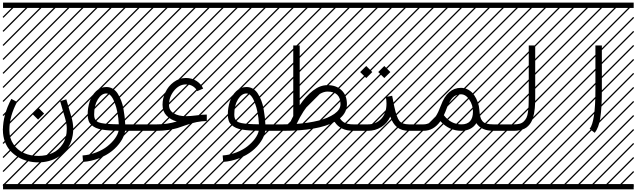

<svg xmlns="http://www.w3.org/2000/svg" viewBox="-23 -990 4819 1453"><path d="M432.1 -224.6 479 -238.3 516.6 -108.4Q531.2 -58.1 531.2 -15.1Q531.2 34.2 516.6 76.2Q502 118.2 476.8 147.7Q451.7 177.2 417.7 198Q383.8 218.8 345.7 228.8Q307.6 238.8 266.6 238.8Q226.1 238.8 187.3 229Q148.4 219.2 114.3 199Q80.1 178.7 54.4 150.1Q28.8 121.6 13.9 81.5Q-1 41.5 -1 -4.9Q-1 -121.1 63 -241.7L106 -218.3Q47.9 -109.4 47.9 -4.9Q47.9 56.2 78.6 101.3Q109.4 146.5 158.2 168.2Q207 189.9 266.6 189.9Q325.7 189.9 373.5 168.2Q421.4 146.5 451.9 99.1Q482.4 51.8 482.4 -15.1Q482.4 -50.8 469.7 -94.7ZM0 402.8H530.3V442.9H0ZM0 -970.2H530.3V-930.2H0ZM526.9 410.6 533.7 417.5 525.4 425.8 518.6 418.9ZM526.9 304.7 533.7 311.5 419.4 425.8 412.6 418.9ZM526.9 198.7 533.7 205.6 313.5 425.8 306.6 418.9ZM526.9 92.3 533.7 99.1 207.5 425.8 200.7 418.9ZM526.9 -13.2 533.7 -6.3 101.6 425.8 94.7 418.9ZM526.9 -119.1 533.7 -112.3 3.4 418 -3.4 411.1ZM526.9 -225.6 533.7 -218.8 3.4 311.5 -3.4 304.7ZM526.9 -331.5 533.7 -324.7 3.4 205.6 -3.4 198.7ZM526.9 -438 533.7 -431.2 3.4 99.1 -3.4 92.3ZM526.9 -543.5 533.7 -536.6 3.4 -6.3 -3.4 -13.2ZM526.9 -649.4 533.7 -642.6 3.4 -112.3 -3.4 -119.1ZM526.9 -755.9 533.7 -749 3.4 -218.8 -3.4 -225.6ZM526.9 -861.8 533.7 -855 3.4 -324.7 -3.4 -331.5ZM516.6 -958 523.4 -951.2 3.4 -431.2 -3.4 -438ZM411.1 -958 418 -951.2 3.4 -536.6 -3.4 -543.5ZM305.2 -958 312 -951.2 3.4 -642.6 -3.4 -649.4ZM198.7 -958 205.6 -951.2 3.4 -749 -3.4 -755.9ZM92.3 -958 99.1 -951.2 3.4 -855 -3.4 -861.8ZM219.2 -130.4 265.1 -176.3 311 -130.4 265.1 -85Z M876 -49.3Q871.6 -142.1 845 -212.4Q818.4 -282.7 782.2 -282.7Q745.1 -282.7 717.3 -237.8Q689.5 -192.9 689.5 -122.6Q689.5 -104 694.3 -92.3Q699.2 -80.6 710.2 -71.8Q721.2 -63 743.7 -58.6Q766.1 -54.2 796.6 -52Q827.1 -49.8 876 -49.3ZM1060.5 -48.8V0H923.8Q918 40 891.6 80.1Q865.2 120.1 824.5 152.8Q783.7 185.5 726.1 208Q668.5 230.5 605.5 235.4L601.6 186.5Q656.2 182.6 705.8 163.3Q755.4 144 789.6 116.9Q823.7 89.8 846.2 59.1Q868.7 28.3 874.5 -0.5Q834.5 -1 806.9 -2.7Q779.3 -4.4 750.5 -9Q721.7 -13.7 703.4 -22Q685.1 -30.3 669.7 -43.5Q654.3 -56.6 647.5 -76.4Q640.6 -96.2 640.6 -122.6Q640.6 -175.8 656 -222.4Q671.4 -269 704.3 -300.3Q737.3 -331.5 782.2 -331.5Q809.1 -331.5 831.3 -318.1Q853.5 -304.7 868.2 -281Q882.8 -257.3 893.8 -229.5Q904.8 -201.7 910.9 -168.2Q917 -134.8 920.2 -106.4Q923.3 -78.1 924.8 -48.8ZM530.3 402.8H1060.5V442.9H530.3ZM530.3 -970.2H1060.5V-930.2H530.3ZM1057.1 410.6 1064 417.5 1055.7 425.8 1048.8 418.9ZM1057.1 304.7 1064 311.5 949.7 425.8 942.9 418.9ZM1057.1 198.7 1064 205.6 843.8 425.8 836.9 418.9ZM1057.1 92.3 1064 99.1 737.8 425.8 731 418.9ZM1057.1 -13.2 1064 -6.3 631.8 425.8 625 418.9ZM1057.1 -119.1 1064 -112.3 533.7 418 526.9 411.1ZM1057.1 -225.6 1064 -218.8 533.7 311.5 526.9 304.7ZM1057.1 -331.5 1064 -324.7 533.7 205.6 526.9 198.7ZM1057.1 -438 1064 -431.2 533.7 99.1 526.9 92.3ZM1057.1 -543.5 1064 -536.6 533.7 -6.3 526.9 -13.2ZM1057.1 -649.4 1064 -642.6 533.7 -112.3 526.9 -119.1ZM1057.1 -755.9 1064 -749 533.7 -218.8 526.9 -225.6ZM1057.1 -861.8 1064 -855 533.7 -324.7 526.9 -331.5ZM1046.9 -958 1053.7 -951.2 533.7 -431.2 526.9 -438ZM941.4 -958 948.2 -951.2 533.7 -536.6 526.9 -543.5ZM835.4 -958 842.3 -951.2 533.7 -642.6 526.9 -649.4ZM729 -958 735.8 -951.2 533.7 -749 526.9 -755.9ZM622.6 -958 629.4 -951.2 533.7 -855 526.9 -861.8Z M1060.5 -48.8H1164.1Q1242.7 -48.8 1314.9 -70.8Q1268.6 -83 1237.8 -114.7Q1207 -146.5 1207 -196.8Q1207 -245.6 1228.8 -292Q1250.5 -338.4 1292 -369.1Q1333.5 -399.9 1383.8 -399.9Q1430.2 -399.9 1465.1 -376.7Q1500 -353.5 1514.6 -319.8L1469.7 -300.3Q1460.9 -320.8 1438.5 -335.9Q1416 -351.1 1383.8 -351.1Q1332.5 -351.1 1294.2 -303.7Q1255.9 -256.3 1255.9 -196.8Q1255.9 -154.3 1291.7 -132.6Q1327.6 -110.8 1384.3 -110.8Q1418.9 -110.8 1462.9 -116.7Q1507.3 -123 1542 -123V-74.2Q1469.2 -74.2 1379.9 -41.5Q1344.2 -28.3 1320.3 -21Q1296.4 -13.7 1253.4 -6.8Q1210.4 0 1164.1 0H1060.5Q1050.3 0 1043.2 -7.1Q1036.1 -14.2 1036.1 -24.4Q1036.1 -34.7 1043.2 -41.7Q1050.3 -48.8 1060.5 -48.8ZM1060.5 402.8H1590.8V442.9H1060.5ZM1060.5 -970.2H1590.8V-930.2H1060.5ZM1587.4 410.6 1594.2 417.5 1585.9 425.8 1579.1 418.9ZM1587.4 304.7 1594.2 311.5 1480 425.8 1473.1 418.9ZM1587.4 198.7 1594.2 205.6 1374 425.8 1367.2 418.9ZM1587.4 92.3 1594.2 99.1 1268.1 425.8 1261.2 418.9ZM1587.4 -13.2 1594.2 -6.3 1162.1 425.8 1155.3 418.9ZM1587.4 -119.1 1594.2 -112.3 1064 418 1057.1 411.1ZM1587.4 -225.6 1594.2 -218.8 1064 311.5 1057.1 304.7ZM1587.4 -331.5 1594.2 -324.7 1064 205.6 1057.1 198.7ZM1587.4 -438 1594.2 -431.2 1064 99.1 1057.1 92.3ZM1587.4 -543.5 1594.2 -536.6 1064 -6.3 1057.1 -13.2ZM1587.4 -649.4 1594.2 -642.6 1064 -112.3 1057.1 -119.1ZM1587.4 -755.9 1594.2 -749 1064 -218.8 1057.1 -225.6ZM1587.4 -861.8 1594.2 -855 1064 -324.7 1057.1 -331.5ZM1577.1 -958 1584 -951.2 1064 -431.2 1057.1 -438ZM1471.7 -958 1478.5 -951.2 1064 -536.6 1057.1 -543.5ZM1365.7 -958 1372.6 -951.2 1064 -642.6 1057.1 -649.4ZM1259.3 -958 1266.1 -951.2 1064 -749 1057.1 -755.9ZM1152.8 -958 1159.7 -951.2 1064 -855 1057.1 -861.8Z M1936.5 -49.3Q1932.1 -142.1 1905.5 -212.4Q1878.9 -282.7 1842.8 -282.7Q1805.7 -282.7 1777.8 -237.8Q1750 -192.9 1750 -122.6Q1750 -104 1754.9 -92.3Q1759.8 -80.6 1770.8 -71.8Q1781.7 -63 1804.2 -58.6Q1826.7 -54.2 1857.2 -52Q1887.7 -49.8 1936.5 -49.3ZM2121.1 -48.8V0H1984.4Q1978.5 40 1952.1 80.1Q1925.8 120.1 1885 152.8Q1844.2 185.5 1786.6 208Q1729 230.5 1666 235.4L1662.1 186.5Q1716.8 182.6 1766.4 163.3Q1815.9 144 1850.1 116.9Q1884.3 89.8 1906.7 59.1Q1929.2 28.3 1935.1 -0.5Q1895 -1 1867.4 -2.7Q1839.8 -4.4 1811 -9Q1782.2 -13.7 1763.9 -22Q1745.6 -30.3 1730.2 -43.5Q1714.8 -56.6 1708 -76.4Q1701.2 -96.2 1701.2 -122.6Q1701.2 -175.8 1716.6 -222.4Q1731.9 -269 1764.9 -300.3Q1797.9 -331.5 1842.8 -331.5Q1869.6 -331.5 1891.8 -318.1Q1914.1 -304.7 1928.7 -281Q1943.4 -257.3 1954.3 -229.5Q1965.3 -201.7 1971.4 -168.2Q1977.5 -134.8 1980.7 -106.4Q1983.9 -78.1 1985.4 -48.8ZM1590.8 402.8H2121.1V442.9H1590.8ZM1590.8 -970.2H2121.1V-930.2H1590.8ZM2117.7 410.6 2124.5 417.5 2116.2 425.8 2109.4 418.9ZM2117.7 304.7 2124.5 311.5 2010.3 425.8 2003.4 418.9ZM2117.7 198.7 2124.5 205.6 1904.3 425.8 1897.5 418.9ZM2117.7 92.3 2124.5 99.1 1798.3 425.8 1791.5 418.9ZM2117.7 -13.2 2124.5 -6.3 1692.4 425.8 1685.5 418.9ZM2117.7 -119.1 2124.5 -112.3 1594.2 418 1587.4 411.1ZM2117.7 -225.6 2124.5 -218.8 1594.2 311.5 1587.4 304.7ZM2117.7 -331.5 2124.5 -324.7 1594.2 205.6 1587.4 198.7ZM2117.7 -438 2124.5 -431.2 1594.2 99.1 1587.4 92.3ZM2117.7 -543.5 2124.5 -536.6 1594.2 -6.3 1587.4 -13.2ZM2117.7 -649.4 2124.5 -642.6 1594.2 -112.3 1587.4 -119.1ZM2117.7 -755.9 2124.5 -749 1594.2 -218.8 1587.4 -225.6ZM2117.7 -861.8 2124.5 -855 1594.2 -324.7 1587.4 -331.5ZM2107.4 -958 2114.3 -951.2 1594.2 -431.2 1587.4 -438ZM2002 -958 2008.8 -951.2 1594.2 -536.6 1587.4 -543.5ZM1896 -958 1902.8 -951.2 1594.2 -642.6 1587.4 -649.4ZM1789.6 -958 1796.4 -951.2 1594.2 -749 1587.4 -755.9ZM1683.1 -958 1689.9 -951.2 1594.2 -855 1587.4 -861.8Z M2121.1 -48.8Q2135.7 -48.8 2167 -49.8Q2181.2 -83 2196.3 -111.8V-646H2245.1V-193.8Q2292 -263.2 2345.5 -304.4Q2398.9 -345.7 2455.1 -345.7Q2522 -345.7 2562.3 -306.9Q2602.5 -268.1 2602.5 -201.7Q2602.5 -138.7 2549.8 -94.7Q2563.5 -71.3 2587.2 -60.1Q2610.8 -48.8 2651.4 -48.8V0Q2552.7 0 2509.3 -67.9Q2383.3 0 2121.1 0Q2110.8 0 2103.8 -7.1Q2096.7 -14.2 2096.7 -24.4Q2096.7 -34.7 2103.8 -41.7Q2110.8 -48.8 2121.1 -48.8ZM2221.7 -52.2Q2313 -59.1 2386.2 -77.1Q2459.5 -95.2 2506.6 -127.7Q2553.7 -160.2 2553.7 -201.7Q2553.7 -296.9 2455.1 -296.9Q2400.4 -296.9 2335.2 -226.1Q2270 -155.3 2221.7 -52.2ZM2121.1 402.8H2651.4V442.9H2121.1ZM2121.1 -970.2H2651.4V-930.2H2121.1ZM2647.9 410.6 2654.8 417.5 2646.5 425.8 2639.6 418.9ZM2647.9 304.7 2654.8 311.5 2540.5 425.8 2533.7 418.9ZM2647.9 198.7 2654.8 205.6 2434.6 425.8 2427.7 418.9ZM2647.9 92.3 2654.8 99.1 2328.6 425.8 2321.8 418.9ZM2647.9 -13.2 2654.8 -6.3 2222.7 425.8 2215.8 418.9ZM2647.9 -119.1 2654.8 -112.3 2124.5 418 2117.7 411.1ZM2647.9 -225.6 2654.8 -218.8 2124.5 311.5 2117.7 304.7ZM2647.9 -331.5 2654.8 -324.7 2124.5 205.6 2117.7 198.7ZM2647.9 -438 2654.8 -431.2 2124.5 99.1 2117.7 92.3ZM2647.9 -543.5 2654.8 -536.6 2124.5 -6.3 2117.7 -13.2ZM2647.9 -649.4 2654.8 -642.6 2124.5 -112.3 2117.7 -119.1ZM2647.9 -755.9 2654.8 -749 2124.5 -218.8 2117.7 -225.6ZM2647.9 -861.8 2654.8 -855 2124.5 -324.7 2117.7 -331.5ZM2637.7 -958 2644.5 -951.2 2124.5 -431.2 2117.7 -438ZM2532.2 -958 2539.1 -951.2 2124.5 -536.6 2117.7 -543.5ZM2426.3 -958 2433.1 -951.2 2124.5 -642.6 2117.7 -649.4ZM2319.8 -958 2326.7 -951.2 2124.5 -749 2117.7 -755.9ZM2213.4 -958 2220.2 -951.2 2124.5 -855 2117.7 -861.8Z M2839.4 -444.8 2885.3 -490.7 2931.2 -444.8 2885.3 -399.4ZM2702.6 -444.8 2748.5 -490.7 2794.4 -444.8 2748.5 -399.4ZM2651.4 -48.8H2761.2Q2822.3 -48.8 2862.1 -91.1Q2901.9 -133.3 2901.9 -206.5Q2901.9 -228.5 2897 -256.3L2944.8 -265.1Q2955.6 -207.5 2960.9 -183.1Q2979 -100.6 2999.8 -74.7Q3020.5 -48.8 3071.8 -48.8H3181.6V0H3071.8Q3016.6 0 2982.9 -26.6Q2949.2 -53.2 2930.7 -107.4Q2907.2 -56.6 2862.1 -28.3Q2816.9 0 2761.2 0H2651.4Q2641.1 0 2634 -7.1Q2627 -14.2 2627 -24.4Q2627 -34.7 2634 -41.7Q2641.1 -48.8 2651.4 -48.8ZM2651.4 402.8H3181.6V442.9H2651.4ZM2651.4 -970.2H3181.6V-930.2H2651.4ZM3178.2 410.6 3185.1 417.5 3176.8 425.8 3169.9 418.9ZM3178.2 304.7 3185.1 311.5 3070.8 425.8 3064 418.9ZM3178.2 198.7 3185.1 205.6 2964.8 425.8 2958 418.9ZM3178.2 92.3 3185.1 99.1 2858.9 425.8 2852.1 418.9ZM3178.2 -13.2 3185.1 -6.3 2752.9 425.8 2746.1 418.9ZM3178.2 -119.1 3185.1 -112.3 2654.8 418 2647.9 411.1ZM3178.2 -225.6 3185.1 -218.8 2654.8 311.5 2647.9 304.7ZM3178.2 -331.5 3185.1 -324.7 2654.8 205.6 2647.9 198.7ZM3178.2 -438 3185.1 -431.2 2654.8 99.1 2647.9 92.3ZM3178.2 -543.5 3185.1 -536.6 2654.8 -6.3 2647.9 -13.2ZM3178.2 -649.4 3185.1 -642.6 2654.8 -112.3 2647.9 -119.1ZM3178.2 -755.9 3185.1 -749 2654.8 -218.8 2647.9 -225.6ZM3178.2 -861.8 3185.1 -855 2654.8 -324.7 2647.9 -331.5ZM3168 -958 3174.8 -951.2 2654.8 -431.2 2647.9 -438ZM3062.5 -958 3069.3 -951.2 2654.8 -536.6 2647.9 -543.5ZM2956.5 -958 2963.4 -951.2 2654.8 -642.6 2647.9 -649.4ZM2850.1 -958 2856.9 -951.2 2654.8 -749 2647.9 -755.9ZM2743.7 -958 2750.5 -951.2 2654.8 -855 2647.9 -861.8Z M3181.6 -48.8Q3208 -48.8 3229.7 -61.5Q3251.5 -74.2 3267.6 -98.4Q3283.7 -122.6 3293.2 -142.8Q3302.7 -163.1 3314 -192.9Q3362.8 -325.2 3465.3 -325.2Q3496.6 -325.2 3522.9 -309.8Q3549.3 -294.4 3565.9 -269.5Q3582.5 -244.6 3592.5 -216.6Q3602.5 -188.5 3604.5 -160.6Q3606.9 -127 3611.3 -107.7Q3615.7 -88.4 3627.4 -74Q3639.2 -59.6 3658.9 -54.2Q3678.7 -48.8 3711.9 -48.8V0Q3618.7 0 3582 -58.1Q3564 -29.3 3534.2 -14.6Q3504.4 0 3469.2 0Q3375.5 0 3310.1 -72.8Q3258.8 0 3181.6 0Q3171.4 0 3164.3 -7.1Q3157.2 -14.2 3157.2 -24.4Q3157.2 -34.7 3164.3 -41.7Q3171.4 -48.8 3181.6 -48.8ZM3556.2 -146Q3556.2 -194.8 3528.8 -235.6Q3501.5 -276.4 3465.3 -276.4Q3427.2 -276.4 3403.1 -251.2Q3378.9 -226.1 3359.9 -176.3Q3347.2 -141.6 3335.9 -118.2Q3388.7 -48.8 3469.2 -48.8Q3556.2 -48.8 3556.2 -146ZM3181.6 402.8H3711.9V442.9H3181.6ZM3181.6 -970.2H3711.9V-930.2H3181.6ZM3708.5 410.6 3715.3 417.5 3707 425.8 3700.2 418.9ZM3708.5 304.7 3715.3 311.5 3601.1 425.8 3594.2 418.9ZM3708.5 198.7 3715.3 205.6 3495.1 425.8 3488.3 418.9ZM3708.5 92.3 3715.3 99.1 3389.2 425.8 3382.3 418.9ZM3708.5 -13.2 3715.3 -6.3 3283.2 425.8 3276.4 418.9ZM3708.5 -119.1 3715.3 -112.3 3185.1 418 3178.2 411.1ZM3708.5 -225.6 3715.3 -218.8 3185.1 311.5 3178.2 304.7ZM3708.5 -331.5 3715.3 -324.7 3185.1 205.6 3178.2 198.7ZM3708.5 -438 3715.3 -431.2 3185.1 99.1 3178.2 92.3ZM3708.5 -543.5 3715.3 -536.6 3185.1 -6.3 3178.2 -13.2ZM3708.5 -649.4 3715.3 -642.6 3185.1 -112.3 3178.2 -119.1ZM3708.5 -755.9 3715.3 -749 3185.1 -218.8 3178.2 -225.6ZM3708.5 -861.8 3715.3 -855 3185.1 -324.7 3178.2 -331.5ZM3698.2 -958 3705.1 -951.2 3185.1 -431.2 3178.2 -438ZM3592.8 -958 3599.6 -951.2 3185.1 -536.6 3178.2 -543.5ZM3486.8 -958 3493.7 -951.2 3185.1 -642.6 3178.2 -649.4ZM3380.4 -958 3387.2 -951.2 3185.1 -749 3178.2 -755.9ZM3273.9 -958 3280.8 -951.2 3185.1 -855 3178.2 -861.8Z M3711.9 -48.8H3864.7Q3891.1 -48.8 3909.7 -53.7Q3928.2 -58.6 3940.9 -71Q3953.6 -83.5 3960.9 -98.4Q3968.3 -113.3 3972.2 -140.1Q3976.1 -167 3977.3 -193.4Q3978.5 -219.7 3978.5 -261.7V-646H4027.3V-261.7Q4027.3 -235.4 4026.9 -215.3Q4026.4 -195.3 4024.2 -171.6Q4022 -147.9 4018.6 -130.6Q4015.1 -113.3 4009 -94.5Q4002.9 -75.7 3994.6 -62.3Q3986.3 -48.8 3974.1 -36.4Q3961.9 -23.9 3946.3 -16.4Q3930.7 -8.8 3910.2 -4.4Q3889.6 0 3864.7 0H3711.9Q3701.7 0 3694.6 -7.1Q3687.5 -14.2 3687.5 -24.4Q3687.5 -34.7 3694.6 -41.7Q3701.7 -48.8 3711.9 -48.8ZM3711.9 402.8H4242.2V442.9H3711.9ZM3711.9 -970.2H4242.2V-930.2H3711.9ZM4238.8 410.6 4245.6 417.5 4237.3 425.8 4230.5 418.9ZM4238.8 304.7 4245.6 311.5 4131.3 425.8 4124.5 418.9ZM4238.8 198.7 4245.6 205.6 4025.4 425.8 4018.6 418.9ZM4238.8 92.3 4245.6 99.1 3919.4 425.8 3912.6 418.9ZM4238.8 -13.2 4245.6 -6.3 3813.5 425.8 3806.6 418.9ZM4238.8 -119.1 4245.6 -112.3 3715.3 418 3708.5 411.1ZM4238.8 -225.6 4245.6 -218.8 3715.3 311.5 3708.5 304.7ZM4238.8 -331.5 4245.6 -324.7 3715.3 205.6 3708.5 198.7ZM4238.8 -438 4245.6 -431.2 3715.3 99.1 3708.5 92.3ZM4238.8 -543.5 4245.6 -536.6 3715.3 -6.3 3708.5 -13.2ZM4238.8 -649.4 4245.6 -642.6 3715.3 -112.3 3708.5 -119.1ZM4238.8 -755.9 4245.6 -749 3715.3 -218.8 3708.5 -225.6ZM4238.8 -861.8 4245.6 -855 3715.3 -324.7 3708.5 -331.5ZM4228.5 -958 4235.4 -951.2 3715.3 -431.2 3708.5 -438ZM4123 -958 4129.9 -951.2 3715.3 -536.6 3708.5 -543.5ZM4017.1 -958 4023.9 -951.2 3715.3 -642.6 3708.5 -649.4ZM3910.6 -958 3917.5 -951.2 3715.3 -749 3708.5 -755.9ZM3804.2 -958 3811 -951.2 3715.3 -855 3708.5 -861.8Z M4477.5 15.1 4439.5 -15.1Q4482.9 -69.8 4482.9 -309.6V-646H4531.7V-309.6Q4531.7 -174.3 4520 -98.6Q4508.3 -22.9 4477.5 15.1ZM4242.2 402.8H4772.5V442.9H4242.2ZM4242.2 -970.2H4772.5V-930.2H4242.2ZM4769 410.6 4775.9 417.5 4767.6 425.8 4760.7 418.9ZM4769 304.7 4775.9 311.5 4661.6 425.8 4654.8 418.9ZM4769 198.7 4775.9 205.6 4555.7 425.8 4548.8 418.9ZM4769 92.3 4775.9 99.1 4449.7 425.8 4442.9 418.9ZM4769 -13.2 4775.9 -6.3 4343.8 425.8 4336.9 418.9ZM4769 -119.1 4775.9 -112.3 4245.6 418 4238.8 411.1ZM4769 -225.6 4775.9 -218.8 4245.6 311.5 4238.8 304.7ZM4769 -331.5 4775.9 -324.7 4245.6 205.6 4238.8 198.7ZM4769 -438 4775.9 -431.2 4245.6 99.1 4238.8 92.3ZM4769 -543.5 4775.9 -536.6 4245.6 -6.3 4238.8 -13.2ZM4769 -649.4 4775.9 -642.6 4245.6 -112.3 4238.8 -119.1ZM4769 -755.9 4775.9 -749 4245.6 -218.8 4238.8 -225.6ZM4769 -861.8 4775.9 -855 4245.6 -324.7 4238.8 -331.5ZM4758.8 -958 4765.6 -951.2 4245.6 -431.2 4238.8 -438ZM4653.3 -958 4660.2 -951.2 4245.6 -536.6 4238.8 -543.5ZM4547.4 -958 4554.2 -951.2 4245.6 -642.6 4238.8 -649.4ZM4440.9 -958 4447.8 -951.2 4245.6 -749 4238.8 -755.9ZM4334.5 -958 4341.3 -951.2 4245.6 -855 4238.8 -861.8Z"/></svg>

Font: AzarMehrMSRS3
Style: Regular
Weight: 1
Designer: Amin Abedi
Version: Version 1.00